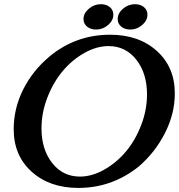

<svg xmlns="http://www.w3.org/2000/svg" viewBox="-20 -902 861 924"><path d="M509.8 -734.9Q647.9 -734.9 734.6 -657Q821.3 -579.1 821.3 -452.6Q821.3 -355 774.2 -262.2Q727.1 -169.4 648.9 -101.6Q520 2.4 356.9 2.4Q219.2 2.4 132.6 -75.4Q45.9 -153.3 45.9 -279.8Q45.9 -380.9 92 -472.2Q138.2 -563.5 219.2 -630.9Q345.2 -734.9 509.8 -734.9ZM502.4 -680.2Q444.8 -680.2 386.2 -647.2Q327.6 -614.3 282.2 -560.5Q236.8 -506.8 208.3 -433.3Q179.7 -359.9 179.7 -284.2Q179.7 -183.1 231 -117.7Q282.2 -52.2 364.7 -52.2Q422.4 -52.2 481 -85.2Q539.6 -118.2 585 -171.6Q630.4 -225.1 658.9 -298.6Q687.5 -372.1 687.5 -447.8Q687.5 -548.8 636.2 -614.5Q585 -680.2 502.4 -680.2ZM464.8 -881.8Q492.2 -881.8 508.8 -867.7Q525.4 -853.5 525.4 -831.5Q525.4 -803.2 500 -781.5Q474.6 -759.8 442.9 -759.8Q416 -759.8 398.9 -773.9Q381.8 -788.1 381.8 -810.1Q381.8 -838.4 407.7 -860.1Q433.6 -881.8 464.8 -881.8ZM629.4 -881.8Q656.2 -881.8 672.9 -867.7Q689.5 -853.5 689.5 -831.5Q689.5 -803.2 664.1 -781.5Q638.7 -759.8 607.4 -759.8Q580.6 -759.8 563.5 -773.9Q546.4 -788.1 546.4 -810.1Q546.4 -838.4 572 -860.1Q597.7 -881.8 629.4 -881.8Z"/></svg>

Font: Flanker
Style: Bold Italic
Weight: 700
Italic angle: -12°
Designer: Flanker
Version: Version 2.000